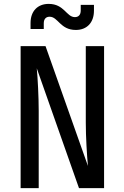

<svg xmlns="http://www.w3.org/2000/svg" viewBox="-20 -967 640 987"><path d="M370 -813C426 -813 463 -850 463 -912V-942H395V-913C395 -890 383 -879 365 -879C321 -879 311 -947 230 -947C174 -947 137 -910 137 -849V-818H205V-847C205 -870 217 -881 235 -881C279 -881 289 -813 370 -813ZM179 0V-397C179 -469 174 -565 169 -616L386 0H515V-730H421V-337C421 -264 427 -167 432 -114L214 -730H86V0Z"/></svg>

Font: Tekne LDO Medium
Style: Regular
Weight: 500
Monospace: yes
Designer: Alessio Laiso, Mario Rullo, Paolo Rosset
Foundry: Alessio Laiso
Version: Version 1.000;hotconv 1.0.109;makeotfexe 2.5.65596